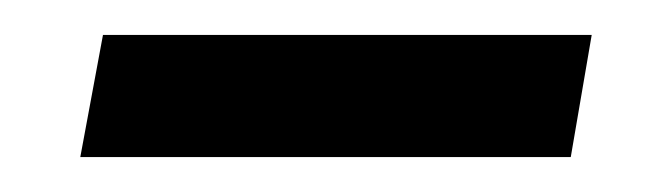

<svg xmlns="http://www.w3.org/2000/svg" viewBox="-20 -321 380 110"><path d="M39 -301H319L307 -231H26Z"/></svg>

Font: Sarabun Medium
Style: Italic
Weight: 500
Italic angle: -10°
Designer: Suppakit Chalermlarp | Katatrad Co.,Ltd.
Foundry: Cadson Demak Co.,Ltd.
Version: Version 1.000; ttfautohint (v1.6)